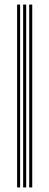

<svg xmlns="http://www.w3.org/2000/svg" viewBox="-20 -820 216 840"><path d="M107.8 0V-800H121V0ZM54.8 0V-800H68V0ZM81.2 0V-800H94.5V0Z"/></svg>

Font: Big Shoulders Inline Display Thin
Style: Regular
Weight: 400
Version: Version 2.002